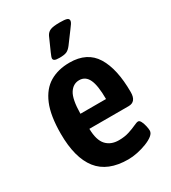

<svg xmlns="http://www.w3.org/2000/svg" viewBox="-178 -810 810 910"><g transform="rotate(-30 227.0 -355.5)"><path d="M253 7Q141 7 88.5 -60Q36 -127 36 -258Q36 -357 61 -416.5Q86 -476 131.5 -503Q177 -530 240 -530Q336 -530 379 -460.5Q422 -391 422 -264Q422 -211 380 -211H165Q166 -149 191 -121.5Q216 -94 260 -94Q291 -94 316 -102Q341 -110 357.5 -118Q374 -126 382 -126Q390 -126 396 -114Q402 -102 405.5 -86.5Q409 -71 409 -61Q409 -47 394 -35Q379 -23 354.5 -13.5Q330 -4 303.5 1.5Q277 7 253 7ZM164 -294H304Q304 -368 288 -401.5Q272 -435 238 -435Q205 -435 185 -404Q165 -373 164 -294ZM212 -573Q192 -573 185 -577Q178 -581 178 -588Q178 -595 188 -617L220 -689Q228 -705 243.5 -711.5Q259 -718 295 -718Q322 -718 333 -714.5Q344 -711 344 -701Q344 -694 338 -685Q332 -676 322 -663L276 -601Q263 -584 250 -578.5Q237 -573 212 -573Z"/></g></svg>

Font: Asap Condensed SemiBold
Style: Regular
Weight: 600
Width: 3
Designer: Pablo Cosgaya
Foundry: Omnibus-Type
Version: Version 3.001; ttfautohint (v1.8.4.7-5d5b)